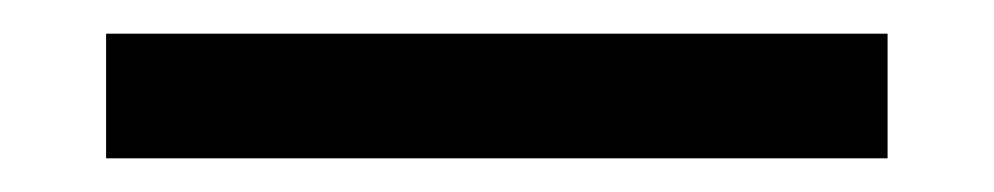

<svg xmlns="http://www.w3.org/2000/svg" viewBox="-20 38 590 114"><path d="M43 132V58H507V132Z"/></svg>

Font: Ysabeau SemiBold
Style: Regular
Weight: 600
Designer: Christian Thalmann (Catharsis Fonts)
Version: Version 2.000;gftools[0.9.27.dev2+g8671c4b]